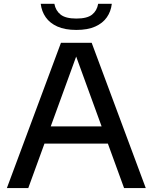

<svg xmlns="http://www.w3.org/2000/svg" viewBox="-20 -958 778 978"><path d="M15 0 290.5 -740H447L722.5 0H612L360.5 -690.5H375.5L124 0ZM178 -226.5 203.5 -314H533.5L559 -226.5ZM369 -805.5Q311 -805.5 272.5 -822.8Q234 -840 213 -870Q192 -900 187.5 -938.5H257Q263.5 -903.5 289 -883.5Q314.5 -863.5 369 -863.5Q424 -863.5 449 -883.5Q474 -903.5 480 -938.5H549.5Q545 -899.5 524.2 -869.8Q503.5 -840 465.2 -822.8Q427 -805.5 369 -805.5Z"/></svg>

Font: Encode Sans SC SemiExpanded Medium
Style: Regular
Weight: 500
Width: 6
Designer: Multiple Designers
Foundry: Impallari Type
Version: Version 3.002